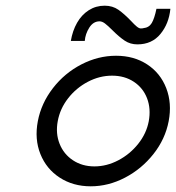

<svg xmlns="http://www.w3.org/2000/svg" viewBox="-20 -648 619 675"><path d="M113 -222Q125 -285 166 -338Q207 -391 266 -421.5Q325 -452 388 -452Q451 -452 497.5 -421.5Q544 -391 564.5 -338Q585 -285 573 -222Q561 -159 519.5 -106.5Q478 -54 419.5 -23.5Q361 7 299 7Q237 7 190 -23.5Q143 -54 122 -106.5Q101 -159 113 -222ZM503 -222Q511 -266 497 -302.5Q483 -339 450.5 -360.5Q418 -382 374 -382Q330 -382 289 -360.5Q248 -339 219.5 -302.5Q191 -266 183 -222Q175 -179 189.5 -142.5Q204 -106 236.5 -84.5Q269 -63 312 -63Q355 -63 396 -84.5Q437 -106 466 -142.5Q495 -179 503 -222ZM375 -542Q359 -558 349 -565.5Q339 -573 330 -573Q308 -573 294 -551Q280 -529 278 -504H229Q235 -540 251 -568Q267 -596 292 -612Q317 -628 348 -628Q376 -628 396.5 -613.5Q417 -599 441 -574Q453 -561 461 -554.5Q469 -548 475 -548Q481 -548 484 -549Q504 -551 513.5 -567Q523 -583 530 -617H579Q574 -565 544 -528.5Q514 -492 463 -492Q438 -492 418.5 -505Q399 -518 375 -542Z"/></svg>

Font: Teachers[wght] Italic
Style: Regular
Weight: 400
Designer: Alfredo Marco Pradil & Chank Diesel
Version: Version 1.000;Glyphs 3.1.2 (3151)